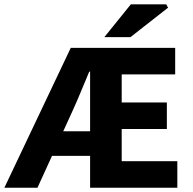

<svg xmlns="http://www.w3.org/2000/svg" viewBox="-34 -875 899 895"><path d="M-13.6 0 295.8 -651.8H782.6V-528.2H533.3V-397.3H743.8V-273.7H533.3V-123.6H792.6V0H386V-541H382Q361.7 -493.1 342.3 -445.9Q322.9 -398.8 303.1 -355.7L140.7 0ZM137.7 -148.5V-263.1H463.4V-148.5ZM452.3 -701.8 575.8 -854.7H740.8L749.4 -839.2L574 -701.8Z"/></svg>

Font: SourceSans3VF
Style: Regular
Weight: 200
Designer: Paul D. Hunt
Foundry: Adobe
Version: Version 3.052;hotconv 1.1.0;makeotfexe 2.6.0